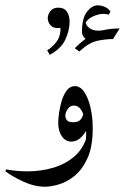

<svg xmlns="http://www.w3.org/2000/svg" viewBox="-45 -544 472 725"><path d="M305.2 -60.1Q305.2 9.3 285.6 52.7Q266.1 96.2 236.8 119.9Q207.5 143.6 177.2 152.3Q147 161.1 125.5 161.1Q85 161.1 42.7 141.6Q0.5 122.1 -24.9 102.5L-21.5 95.7Q18.1 103 57.6 103Q109.9 103 156 89.4Q202.1 75.7 235.6 46.9Q269 18.1 282.7 -27.3ZM275.4 8.3Q280.3 -12.2 280.3 -40.5Q280.3 -64.9 275.9 -89.1Q271.5 -113.3 261.2 -129.4Q251 -145.5 233.4 -145.5Q219.7 -145.5 210.7 -132.3Q201.7 -119.1 201.7 -106Q201.7 -98.6 207.3 -90.6Q212.9 -82.5 232.4 -82.5Q250.5 -82.5 259.3 -92.5Q268.1 -102.5 270 -117.7L287.1 -68.8Q282.7 -48.3 264.6 -28.8Q246.6 -9.3 224.1 -9.3Q202.6 -9.3 188.7 -29.3Q174.8 -49.3 174.8 -80.1Q174.8 -92.8 177.7 -115.7Q180.7 -138.7 187.7 -162.4Q194.8 -186 207 -202.4Q219.2 -218.8 237.3 -218.8Q258.8 -218.8 273.9 -195.6Q289.1 -172.4 297.1 -136Q305.2 -99.6 305.2 -60.1Q300.8 -36.6 293 -20.3Q285.2 -3.9 275.4 8.3ZM289.1 -390.1Q264.6 -403.3 264.6 -423.3Q264.6 -476.6 283.7 -500.2Q302.7 -523.9 324.2 -523.9Q337.9 -523.9 351.3 -517.8Q364.7 -511.7 372.1 -500.5L365.7 -488.3Q357.4 -491.7 346.2 -491.7Q326.7 -491.7 304.4 -481.2Q282.2 -470.7 275.4 -451.7L277.3 -462.9Q278.8 -449.2 291.7 -438.7Q304.7 -428.2 327.1 -428.2Q337.9 -428.2 351.1 -431.2ZM406.7 -436.5 381.8 -396.5Q354.5 -396.5 323.2 -390.1Q292 -383.8 254.4 -349.6L237.3 -361.8Q270.5 -396 308.3 -416.3Q346.2 -436.5 406.7 -436.5ZM142.6 -336.9 133.3 -354Q153.3 -366.2 168.9 -387Q184.6 -407.7 183.6 -444.8L189.9 -440.4Q180.2 -438 173.3 -438Q154.3 -438 144.8 -449.7Q135.3 -461.4 135.3 -475.1Q135.3 -489.3 145.3 -502.2Q155.3 -515.1 175.3 -515.1Q197.8 -515.1 207.8 -499.5Q217.8 -483.9 217.8 -462.4Q217.8 -429.2 201.7 -394.5Q185.5 -359.9 142.6 -336.9Z"/></svg>

Font: Lateef
Style: Regular
Weight: 400
Designer: SIL International
Foundry: SIL International
Version: Version 4.200